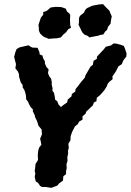

<svg xmlns="http://www.w3.org/2000/svg" viewBox="-20 -892 629 924"><path d="M201 8H183L173 3L164 -11L152 -19L147 -41L150 -56L147 -70L149 -82L151 -103L163 -122L162 -141V-149L164 -168L169 -183L179 -195L176 -212L173 -224L182 -246L180 -269L165 -287L161 -301L157 -312L149 -328L147 -338L138 -356V-366L128 -376L119 -392L116 -401L106 -414L105 -430L103 -441L98 -457L89 -472V-483L80 -495L77 -505L72 -522L71 -536L66 -548L54 -563L57 -584L54 -594L48 -618L54 -641L60 -656L74 -664L104 -671L118 -674L127 -667L136 -663L161 -662L170 -640L171 -630L184 -625L188 -611L196 -597V-587L203 -570L214 -558L211 -540L217 -525L226 -513L229 -498V-484L233 -467L232 -456L240 -445L244 -424L245 -413L256 -404L261 -390L273 -377L287 -388L303 -399L306 -413L324 -428L326 -440L342 -451L344 -464L356 -478L363 -488L375 -503L388 -518L391 -529L405 -553L416 -572L427 -580L430 -599L446 -609L447 -620L463 -637L480 -655L489 -667L513 -673L527 -683L540 -682L559 -677L576 -671L581 -659L589 -635L588 -620L574 -602L566 -583L550 -573L539 -551L532 -540L521 -524L522 -511L507 -499L499 -490L493 -475L483 -459L472 -446L459 -432L446 -422L444 -405L432 -399L426 -384L409 -368L395 -355L392 -345L377 -332V-316L361 -307L354 -294L341 -284L327 -257L320 -237L319 -217L309 -200L311 -180L307 -166L308 -154L304 -135L305 -118L300 -102L301 -83L298 -69V-54L285 -44L283 -23L264 -9L256 1L243 6L227 12ZM411 -712 399 -721 387 -725 376 -736 367 -755 358 -773 360 -784V-803L364 -815L384 -831L390 -844L399 -853L423 -864L442 -868L460 -871L476 -872L488 -859L497 -850L507 -840L510 -831L518 -813L515 -800L512 -778L500 -763L495 -748L486 -740L477 -726L463 -724L452 -720L430 -716ZM215 -705 197 -712 186 -718 173 -731 167 -745V-758L165 -771L169 -784L177 -808L188 -821V-834L204 -839L224 -856L247 -859L274 -858L284 -855L297 -850L302 -837L314 -827L318 -819L317 -802V-793L318 -771L322 -759L308 -751L298 -737L284 -725L273 -712L255 -708L237 -707Z"/></svg>

Font: Winky Rough SemiBold
Style: Italic
Weight: 600
Italic angle: -8.97852°
Designer: Simon Atzbach
Foundry: typofactur
Version: Version 1.206; ttfautohint (v1.8.4.7-5d5b)